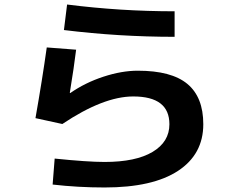

<svg xmlns="http://www.w3.org/2000/svg" viewBox="-20 -780 1040 850"><path d="M187 -570 317 -560Q308 -485 289 -369L291 -368Q357 -414 438 -440.5Q519 -467 590 -467Q739 -467 809.5 -408.5Q880 -350 880 -230Q880 -97 768 -23.5Q656 50 443 50Q326 50 213 37L222 -78Q368 -63 443 -63Q581 -63 655.5 -107.5Q730 -152 730 -230Q730 -353 570 -353Q438 -353 256 -231L137 -257Q167 -427 187 -570ZM277 -760Q513 -730 753 -730V-617Q506 -617 263 -647Z"/></svg>

Font: M PLUS 1p
Style: Bold
Weight: 700
Version: Version 1.062